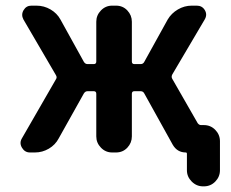

<svg xmlns="http://www.w3.org/2000/svg" viewBox="-20 -540 819 680"><path d="M86 0Q68 0 58 -16.5Q48 -33 57 -49L178 -259Q183 -266 178 -274L63 -471Q54 -488 63.5 -504Q73 -520 91 -520H109Q136 -520 159 -506.5Q182 -493 194 -471L277 -321Q282 -313 290 -313H312Q321 -313 321 -322V-463Q321 -486 337.5 -503Q354 -520 377 -520H391Q415 -520 431 -503Q447 -486 447 -463V-322Q447 -313 456 -313H478Q487 -313 491 -321L574 -471Q587 -493 610 -506.5Q633 -520 659 -520H677Q696 -520 705.5 -504Q715 -488 705 -471L590 -276Q586 -268 590 -261L680 -104Q685 -97 692 -97H702Q726 -97 742.5 -80Q759 -63 759 -40V63Q759 86 742.5 103Q726 120 702 120H699Q676 120 659 103Q642 86 642 63V5Q642 0 638 0Q608 0 592 -27L491 -209Q487 -217 478 -217H456Q447 -217 447 -208V-57Q447 -34 431 -17Q415 0 391 0H377Q354 0 337.5 -17Q321 -34 321 -57V-208Q321 -217 312 -217H290Q282 -217 277 -209L188 -50Q176 -27 153 -13.5Q130 0 104 0Z"/></svg>

Font: Rounded Mplus 1c Bold
Style: Bold
Weight: 700
Version: Version 1.059.20150529